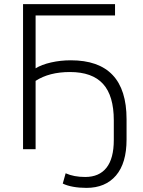

<svg xmlns="http://www.w3.org/2000/svg" viewBox="-20 -725 695 933"><path d="M400 188Q365 188 335 182.5Q305 177 285 167L299 117Q339 135 394 135Q462 135 497.5 90Q533 45 533 -45V-140Q533 -260 480.5 -317.5Q428 -375 320 -375Q219 -375 153 -332V0H92V-705H539V-650H153V-393Q182 -411 228 -421.5Q274 -432 324 -432Q595 -432 595 -146V-47Q595 68 543.5 128Q492 188 400 188Z"/></svg>

Font: Nunito Sans Light
Style: Regular
Weight: 300
Designer: Vernon Adams
Foundry: Vernon Adams
Version: Version 3.101; ttfautohint (v1.8.4.7-5d5b);gftools[0.9.27]